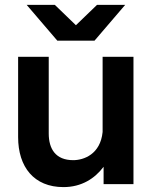

<svg xmlns="http://www.w3.org/2000/svg" viewBox="-20 -752 619 784"><path d="M179 -207V-520H54V-192C54 -70 119 12 239 12C313 12 367 -23 403 -71V0H525V-520H399V-213C390 -122 322 -98 279 -98C207 -98 179 -144 179 -207ZM214 -586H366L491 -732H376L290 -649L204 -732H89Z"/></svg>

Font: Aspekta 600
Style: Regular
Weight: 600
Designer: Ivo Dolenc
Version: Version 2.100